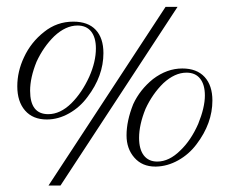

<svg xmlns="http://www.w3.org/2000/svg" viewBox="-20 -498 683 574"><path d="M160.8 56.7H125L475 -477.5H510.8ZM241.7 -208.3Q219.2 -177.5 186.7 -159.2Q154.2 -140.8 120 -140.8Q78.3 -140.8 55 -167.5Q31.7 -194.2 31.7 -240Q31.7 -284.2 51.7 -326.7Q72.5 -371.7 111.7 -402.5Q150 -433.3 199.2 -433.3Q243.3 -433.3 266.2 -408.8Q289.2 -384.2 289.2 -339.2Q289.2 -270.8 241.7 -208.3ZM70 -226.7Q70 -156.7 124.2 -156.7Q160 -156.7 193.3 -189.2Q225 -220.8 246.7 -268.3Q266.7 -313.3 266.7 -353.3Q266.7 -385.8 252.5 -403.8Q238.3 -421.7 211.7 -421.7Q176.7 -421.7 142.5 -390Q110 -358.3 89.2 -313.3Q70 -265.8 70 -226.7ZM567.5 -66.7Q545 -36.7 512.9 -18.8Q480.8 -0.8 446.7 0H444.2Q405 0 381.7 -26.7Q358.3 -53.3 358.3 -93.3Q358.3 -136.7 378.3 -186.7Q398.3 -230 437.5 -261.7Q479.2 -293.3 525 -293.3Q568.3 -293.3 591.7 -267.9Q615 -242.5 615 -197.5Q615 -129.2 567.5 -66.7ZM395.8 -85.8Q395.8 -51.7 410 -33.3Q424.2 -15 450 -15Q485.8 -15 519.2 -48.3Q550.8 -78.3 572.5 -127.5Q592.5 -176.7 592.5 -212.5Q592.5 -245 578.3 -262.9Q564.2 -280.8 537.5 -280.8Q502.5 -280.8 468.3 -249.2Q435.8 -217.5 415 -172.5Q395.8 -125 395.8 -85.8Z"/></svg>

Font: Sirivennela
Style: Regular
Weight: 400
Designer: Appaji Ambarisha Darbha
Foundry: Appaji Ambarisha Darbha
Version: Version 1.00; ttfautohint (v1.8.4.7-5d5b)